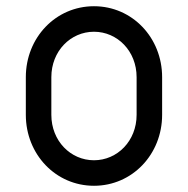

<svg xmlns="http://www.w3.org/2000/svg" viewBox="-20 -576 604 617"><path d="M145 -328C145 -412 207 -474 282 -474C357 -474 419 -412 419 -328V-207C419 -123 357 -61 282 -61C207 -61 145 -123 145 -207ZM282 21C405 21 501 -80 501 -207V-328C501 -455 405 -556 282 -556C159 -556 63 -455 63 -328V-207C63 -80 159 21 282 21Z"/></svg>

Font: Fabada
Style: Regular
Weight: 400
Designer: deFharo
Foundry: deFharo.com
Version: Version 4.000 2011 initial release